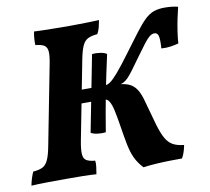

<svg xmlns="http://www.w3.org/2000/svg" viewBox="-91 -770 945 865"><g transform="rotate(-10 381.5 -337.0)"><path d="M-14.4 3Q-11.4 -13.1 -6.1 -30.1Q-0.7 -47.1 4.8 -58.3Q32.3 -60.3 48.1 -68.3Q63.8 -76.3 73.5 -97.4Q83.3 -118.5 90.8 -158.3L160.8 -518.7Q168.9 -558.5 167.4 -578.5Q165.9 -598.6 153.2 -606.9Q140.5 -615.2 113 -617.7Q112 -629.4 113.2 -646.1Q114.5 -662.9 117.6 -679Q135.5 -678 162.1 -677.5Q188.6 -677 217.4 -676.5Q246.3 -676 268.8 -676Q291.9 -676 318.2 -676.5Q344.4 -677 369.7 -677.5Q394.9 -678 414.9 -679Q411.9 -662.3 408.1 -647.2Q404.3 -632 396.2 -617.7Q369.1 -615.7 352.9 -607.4Q336.7 -599.2 327.5 -578.8Q318.2 -558.5 310.2 -518.7L240.2 -158.3Q232.6 -118.5 234.1 -97.4Q235.5 -76.3 248.8 -68.3Q262 -60.3 288 -58.3Q290 -47.7 288 -30.9Q286 -14.1 282.9 3Q257.1 1 220.1 0.5Q183.1 0 142.1 0Q101.1 0 58.7 0.5Q16.3 1 -14.4 3ZM497.2 9Q473.6 -16.5 461.5 -42.5Q449.4 -68.4 442 -105.1Q434.7 -141.7 425.8 -198.9Q419.9 -236.2 413.9 -263.8Q408 -291.4 399 -307Q390 -322.7 374.1 -322.7H259.5L271.1 -383.8H385.7Q400.8 -383.8 415.1 -393.8Q429.4 -403.7 451.9 -429.9Q474.4 -456.1 511.4 -506Q551.8 -560.4 578 -594.9Q604.2 -629.4 624 -648.5Q643.8 -667.5 664.9 -675.3Q686 -683 715.8 -683Q734 -683 750.4 -681Q766.7 -679 776.3 -676Q770.2 -652 764.4 -623.5Q758.6 -595.1 754.3 -566.4Q750 -537.8 748.6 -513.3Q732.4 -508.8 712.9 -505.7Q693.5 -502.7 669.4 -504.3Q672.4 -549.6 667.5 -563.2Q662.6 -576.9 650.1 -576.9Q638.7 -576.9 627.5 -568Q616.3 -559 600.4 -538.2Q584.6 -517.4 558.4 -481.3Q535.3 -448.7 520.2 -428.7Q505.1 -408.6 494.4 -397.8Q483.7 -387.1 473.7 -382.3Q463.7 -377.4 450.7 -375.4L444.1 -379.4Q476.9 -377.4 498 -368.4Q519.1 -359.4 533.1 -338Q547 -316.6 557 -276.8Q574 -213.7 586 -172.4Q598 -131.1 611.2 -107.4Q624.4 -83.7 643.9 -72.5Q663.4 -61.3 694.9 -58.3Q693.9 -53.3 691.3 -42.6Q688.8 -32 684.5 -20.3Q680.1 -8.6 674.6 0Q651.2 0 620.8 0.5Q590.4 1 557.9 3Q525.4 5 497.2 9ZM357.3 -175.8Q339.6 -173.7 320.6 -176Q301.5 -178.3 289.4 -185.3L357.5 -533.6Q374.6 -535.6 394.7 -532.5Q414.8 -529.5 424.3 -522Q415.2 -479.9 405.7 -436Q396.2 -392 388.8 -353.4Q381.4 -314.9 372.9 -267.6Q364.4 -220.3 357.3 -175.8Z"/></g></svg>

Font: Vollkorn
Style: Italic
Weight: 400
Italic angle: -11°
Designer: Friedrich Althausen
Foundry: Friedrich Althausen
Version: Version 5.001